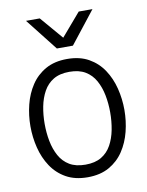

<svg xmlns="http://www.w3.org/2000/svg" viewBox="-81 -759 632 825"><g transform="rotate(-10 235.0 -346.0)"><path d="M30 -250Q30 -298 41.5 -344Q53 -390 77.5 -427Q102 -464 141 -486Q180 -508 235 -508Q290 -508 329 -486Q368 -464 392.5 -427Q417 -390 428.5 -344Q440 -298 440 -250Q440 -202 428.5 -156Q417 -110 392.5 -73Q368 -36 329 -14Q290 8 235 8Q180 8 141 -14Q102 -36 77.5 -73Q53 -110 41.5 -156Q30 -202 30 -250ZM92 -250Q92 -211 99 -174.5Q106 -138 122 -109Q138 -80 165.5 -63.5Q193 -47 235 -47Q277 -47 304.5 -63.5Q332 -80 348 -109Q364 -138 371 -174.5Q378 -211 378 -250Q378 -289 371 -325Q364 -361 348 -390Q332 -419 304.5 -435.5Q277 -452 235 -452Q193 -452 165.5 -435.5Q138 -419 122 -390Q106 -361 99 -325Q92 -289 92 -250ZM200 -560 320 -700H380L270 -560ZM270 -560H200L90 -700H150Z"/></g></svg>

Font: Epunda Slab Light
Style: Regular
Weight: 300
Designer: Simon Atzbach
Foundry: typofactur
Version: Version 1.102